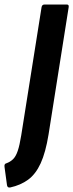

<svg xmlns="http://www.w3.org/2000/svg" viewBox="-73 -675 325 850"><path d="M-28 155Q-40 157 -42 145L-53 64Q-55 50 -45 48Q-28 42 -15.5 30Q-3 18 5.5 -7Q14 -32 21 -76L111 -643Q113 -655 124 -655H223Q233 -655 231 -643L142 -80Q129 0 107 48Q85 96 51.5 120.5Q18 145 -28 155Z"/></svg>

Font: Sofia Sans Extra Condensed ExtraBold
Style: Italic
Weight: 800
Italic angle: -9°
Designer: Botio Nikoltchev, Ani Petrova
Foundry: lettersoup
Version: Version 4.101; ttfautohint (v1.8.4.7-5d5b)